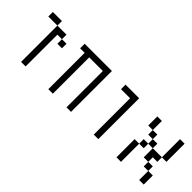

<svg xmlns="http://www.w3.org/2000/svg" viewBox="66 -1215 1868 1868"><g transform="rotate(45 1000.0 -281.0)"><path d="M437.5 -375V-437.5H375V-375ZM250 -500Q250 -500 250 0H312.5V-437.5H375V-500ZM250 -500V-562.5H125V-500Z M625 -500Q625 -500 625 0H687.5Q687.5 0 687.5 -500H875Q875 -500 875 0H937.5V-562.5H562.5V-500Z M1250 -500Q1250 -500 1250 0H1312.5V-562.5H1125V-500Z M1562.5 -250Q1562.5 -250 1562.5 0H1625Q1625 0 1625 -250ZM1875 -125Q1875 -125 1875 0H1937.5Q1937.5 0 1937.5 -125ZM1875 -125V-187.5H1812.5V-125ZM1812.5 -187.5V-250H1875V-312.5H1750Q1750 -312.5 1750 -187.5ZM1625 -250H1687.5V-312.5H1625ZM1687.5 -312.5H1750V-375H1687.5ZM1875 -312.5H1937.5Q1937.5 -312.5 1937.5 -562.5H1875Q1875 -562.5 1875 -312.5ZM1687.5 -375V-437.5H1625V-375ZM1625 -437.5Q1625 -437.5 1625 -562.5H1562.5Q1562.5 -562.5 1562.5 -437.5Z"/></g></svg>

Font: CalcUnifontExMono
Style: Regular
Weight: 500
Version: Version 15.0.06